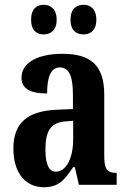

<svg xmlns="http://www.w3.org/2000/svg" viewBox="-20 -773 534 803"><path d="M330 -629C356 -629 383 -645 383 -690C383 -737 356 -753 330 -753C300 -753 275 -737 275 -690C275 -645 300 -629 330 -629ZM162 -629C190 -629 217 -645 217 -690C217 -737 190 -753 162 -753C135 -753 110 -737 110 -690C110 -645 135 -629 162 -629ZM163 10C225 10 249 -19 286 -74H293L310 0H468V-50H465C428 -50 416 -66 416 -121V-377C416 -502 357 -548 241 -548C145 -548 70 -515 70 -448C70 -403 105 -382 177 -382C177 -450 192 -491 230 -491C272 -491 285 -449 285 -374V-317L218 -314C96 -309 36 -260 36 -152C36 -42 93 10 163 10ZM213 -55C183 -55 170 -90 170 -147C170 -222 190 -260 252 -265L286 -268V-191C286 -111 257 -55 213 -55Z"/></svg>

Font: Noto Serif Khmer ExtraCondensed
Style: Bold
Weight: 700
Width: 2
Designer: Danh Hong and the Monotype Design Team
Foundry: Monotype Imaging Inc.
Version: Version 2.004